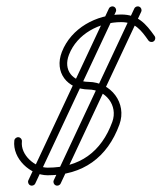

<svg xmlns="http://www.w3.org/2000/svg" viewBox="-20 -573 509 605"><path d="M419.1 -551.8C413.1 -554.6 405.9 -552 403.1 -546C318.6 -365.7 234 -185.4 149.5 -5.1C146.7 0.9 149.3 8.1 155.3 10.9C161.3 13.7 168.4 11.1 171.2 5.1C255.8 -175.2 340.3 -355.5 424.9 -535.9C427.7 -541.9 425.1 -549 419.1 -551.8ZM323.1 -546C323.1 -546 323.1 -546 323.1 -546C238.6 -365.7 154 -185.4 69.5 -5.1C66.7 0.9 69.3 8.1 75.3 10.9C81.3 13.7 88.4 11.1 91.2 5.1C91.2 5.1 91.2 5.1 91.2 5.1C175.8 -175.2 260.3 -355.5 344.9 -535.9C347.7 -541.9 345.1 -549 339.1 -551.8C333.1 -554.6 325.9 -552 323.1 -546ZM464.2 -442.8C469.7 -446.6 470.9 -454.1 467.1 -459.5C439.6 -498.4 414.3 -527.3 362 -527.3C283.6 -527.3 204.4 -484.7 175 -409.5C149.9 -345 191.9 -291.7 259.1 -291C312.5 -290.4 352.8 -241.1 333.8 -188.8C299.2 -94 230.7 -44.7 130.1 -44.7C89.9 -44.7 44.1 -84.8 49 -127.3C49.7 -133.9 45 -139.8 38.4 -140.6C31.9 -141.3 25.9 -136.6 25.1 -130C25.1 -130 25.1 -130 25.1 -130C18.6 -73.2 75.5 -20.7 130.1 -20.7C240.7 -20.7 318.3 -76.3 356.3 -180.6C381 -248.3 329.3 -314.2 259.4 -315C209 -315.5 178.3 -351.8 197.4 -400.7C223.1 -466.8 293.5 -503.3 362 -503.3C405.7 -503.3 424.8 -477.8 447.5 -445.7C451.3 -440.3 458.8 -439 464.2 -442.8Z"/></svg>

Font: FRB American Cursive Guidelines Light
Style: Italic
Weight: 300
Italic angle: -25°
Version: Version 2.0;Modular Font Editor K font №1